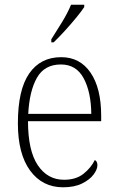

<svg xmlns="http://www.w3.org/2000/svg" viewBox="-20 -786 499 816"><path d="M248 10Q160 10 108 -61Q56 -132 56 -262Q56 -404 104 -473.5Q152 -543 240 -543Q320 -543 365 -477Q410 -411 410 -294V-271H99Q99 -146 140.5 -84Q182 -22 252 -22Q303 -22 335 -47.5Q367 -73 383 -106Q394 -100 394 -84Q394 -66 377.5 -44Q361 -22 328.5 -6Q296 10 248 10ZM368 -302Q367 -395 335.5 -453.5Q304 -512 239 -512Q169 -512 137 -455.5Q105 -399 100 -302ZM198 -619Q220 -653 244 -692.5Q268 -732 282 -766H338V-756Q327 -739 304 -711Q281 -683 255 -654.5Q229 -626 208 -606H198Z"/></svg>

Font: Noto Serif Lao SemiCondensed ExtraLight
Style: Regular
Weight: 200
Width: 4
Designer: Monotype Design Team
Foundry: Monotype Imaging Inc.
Version: Version 2.003; ttfautohint (v1.8.4.7-5d5b)